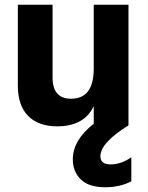

<svg xmlns="http://www.w3.org/2000/svg" viewBox="-20 -527 620 807"><path d="M520 -507V0Q402 73 402 130Q402 164 445 164Q489 164 532 134V235Q484 260 423 260Q353 260 319.5 227Q286 194 286 143Q286 62 374 -7V-81Q334 4 220 4Q142 4 98.5 -39.5Q55 -83 55 -168V-507H201V-201Q201 -112 279 -112Q374 -112 374 -239V-507Z"/></svg>

Font: Hind Bold
Style: Regular
Weight: 700
Designer: Manushi Parikh, Satya Rajpurohit
Foundry: Indian Type Foundry
Version: Version 1.201;PS 1.0;hotconv 1.0.78;makeotf.lib2.5.61930; tt